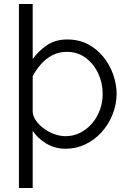

<svg xmlns="http://www.w3.org/2000/svg" viewBox="-20 -730 643 963"><path d="M565 -257Q564 -204 544 -154.5Q524 -105 489.5 -67Q455 -29 409 -6.5Q363 16 309 16Q254 16 210.5 -11Q167 -38 144 -74V213H75V-710H144V-434Q173 -474 215 -503Q257 -532 318 -532Q376 -532 421.5 -508Q467 -484 499 -444Q531 -404 548 -355.5Q565 -307 565 -257ZM495 -258Q495 -314 472.5 -362Q450 -410 409.5 -440Q369 -470 315 -470Q275 -470 242.5 -453Q210 -436 185.5 -408Q161 -380 144 -348V-172Q144 -148 160 -125.5Q176 -103 200.5 -85Q225 -67 253.5 -57Q282 -47 308 -47Q349 -47 383 -64.5Q417 -82 442.5 -112Q468 -142 481.5 -180Q495 -218 495 -258Z"/></svg>

Font: Raleway Thin
Style: Regular
Weight: 400
Version: Version 4.026